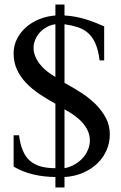

<svg xmlns="http://www.w3.org/2000/svg" viewBox="-20 -764 535 846"><path d="M224.1 -307.1Q188 -326.7 154.8 -348.9Q121.6 -371.1 95.9 -397.7Q70.3 -424.3 55.2 -456.5Q40 -488.8 40 -528.8Q40 -562 54.2 -591.1Q68.4 -620.1 93.3 -642.6Q118.2 -665 151.9 -679Q185.5 -692.9 224.1 -695.8V-744.1H264.2V-695.8Q291 -694.3 314.5 -689.7Q337.9 -685.1 359.1 -678.5Q380.4 -671.9 399.9 -664.1Q419.4 -656.2 439 -647.9V-498H418.9Q413.1 -543.9 400.1 -573Q387.2 -602.1 367.4 -619.1Q347.7 -636.2 321.5 -644.5Q295.4 -652.8 264.2 -657.2V-398.9Q300.3 -379.4 336.2 -356.4Q372.1 -333.5 400.4 -305.7Q428.7 -277.8 446.3 -244.6Q463.9 -211.4 463.9 -171.9Q463.9 -135.3 449.7 -102.5Q435.5 -69.8 409.4 -44.4Q383.3 -19 346.4 -2.9Q309.6 13.2 264.2 16.1V62H224.1V16.1Q196.8 15.6 172.4 12.7Q147.9 9.8 125.5 4.4Q103 -1 81.8 -9.5Q60.5 -18.1 40 -29.8V-168H64Q68.8 -128.9 80.3 -101.3Q91.8 -73.7 111.1 -56.4Q130.4 -39.1 158.2 -31Q186 -22.9 224.1 -22.9ZM264.2 -22.9Q288.1 -27.3 308.6 -39.1Q329.1 -50.8 344 -67.1Q358.9 -83.5 367.4 -103.8Q376 -124 376 -145Q376 -167 367.4 -186.3Q358.9 -205.6 344 -222.7Q329.1 -239.7 308.6 -254.6Q288.1 -269.5 264.2 -282.2ZM224.1 -657.2Q203.6 -654.3 185.8 -644.5Q168 -634.8 155.3 -620.6Q142.6 -606.4 135.3 -588.9Q127.9 -571.3 127.9 -553.2Q127.9 -534.2 135.3 -516.1Q142.6 -498 155.3 -481.7Q168 -465.3 185.8 -450.9Q203.6 -436.5 224.1 -424.8Z"/></svg>

Font: YBG Bobotsari
Style: Regular
Weight: 400
Designer: R.S. Wihananto
Foundry: R.S. Wihananto
Version: Version 2.0.1